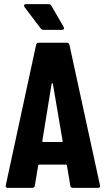

<svg xmlns="http://www.w3.org/2000/svg" viewBox="-20 -906 510 926"><path d="M8 -13 154 -689Q156 -700 167 -700H302Q313 -700 315 -689L462 -13L463 -9Q463 0 452 0H332Q320 0 319 -11L303 -107Q303 -112 297 -112H170Q164 -112 164 -107L148 -11Q147 0 135 0H18Q5 0 8 -13ZM188 -221H278Q283 -221 282 -226L235 -502Q234 -505 232 -505Q230 -505 229 -502L184 -226Q184 -221 188 -221ZM289 -770Q289 -762 278 -762H190Q182 -762 176 -769L99 -871Q96 -876 96 -879Q96 -886 106 -886H213Q224 -886 228 -878L287 -776Z"/></svg>

Font: Barlow Condensed
Style: Bold
Weight: 700
Width: 3
Designer: Jeremy Tribby
Foundry: Tribby Type
Version: Version 1.500